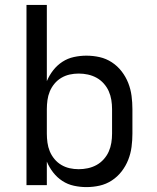

<svg xmlns="http://www.w3.org/2000/svg" viewBox="-20 -755 640 783"><path d="M332 8Q307 8 281.5 2.5Q256 -3 234.5 -17Q213 -31 197 -51.5Q181 -72 171 -96V0H88V-735H171V-424Q181 -448 197 -468.5Q213 -489 234.5 -503Q256 -517 281.5 -522.5Q307 -528 332 -528Q360 -528 386.5 -522Q413 -516 436 -501Q459 -486 476 -464Q493 -442 503 -416.5Q513 -391 516.5 -364Q520 -337 520 -310V-210Q520 -183 516.5 -156Q513 -129 503 -103.5Q493 -78 476 -56Q459 -34 436 -19Q413 -4 386.5 2Q360 8 332 8ZM301 -65Q320 -65 338.5 -69Q357 -73 373.5 -82Q390 -91 403 -105.5Q416 -120 423.5 -137Q431 -154 434 -172.5Q437 -191 437 -210V-310Q437 -329 434 -347.5Q431 -366 423.5 -383Q416 -400 403 -414.5Q390 -429 373.5 -438Q357 -447 338.5 -451Q320 -455 301 -455Q282 -455 264 -451Q246 -447 230 -437.5Q214 -428 202 -413.5Q190 -399 183 -382Q176 -365 173.5 -346.5Q171 -328 171 -310V-210Q171 -192 173.5 -173.5Q176 -155 183 -138Q190 -121 202 -106.5Q214 -92 230 -82.5Q246 -73 264 -69Q282 -65 301 -65Z"/></svg>

Font: Iosevka Custom Extended
Style: Regular
Weight: 400
Width: 7
Monospace: yes
Designer: Belleve Invis
Foundry: Belleve Invis
Version: Version 11.2.4; ttfautohint (v1.8.4)